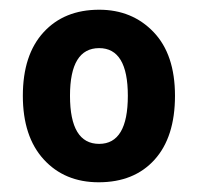

<svg xmlns="http://www.w3.org/2000/svg" viewBox="-20 -742 407 395"><path d="M340 -545Q340 -460 298 -413.5Q256 -367 183 -367Q113 -367 70 -414Q27 -461 27 -545Q27 -629 69.5 -675.5Q112 -722 184 -722Q252 -722 296 -676Q340 -630 340 -545ZM124 -545Q124 -446 184 -446Q243 -446 243 -545Q243 -643 184 -643Q124 -643 124 -545Z"/></svg>

Font: Noto Sans Ethiopic SemiCondensed
Style: Bold
Weight: 700
Width: 4
Designer: Monotype Design Team
Foundry: Monotype Imaging Inc.
Version: Version 2.102; ttfautohint (v1.8.4.7-5d5b)